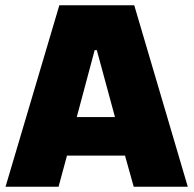

<svg xmlns="http://www.w3.org/2000/svg" viewBox="-20 -708 734 728"><path d="M1 0 205 -688H489L692 0H487L454 -118H234L202 0ZM271 -264H416L347 -518H339Z"/></svg>

Font: Saira ExtraBold
Style: Regular
Weight: 800
Designer: Hector Gatti with collaboration of the Omnibus-Type team
Foundry: Omnibus-Type
Version: Version 1.100; ttfautohint (v1.8.3)